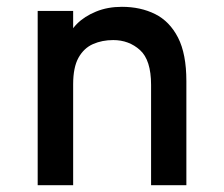

<svg xmlns="http://www.w3.org/2000/svg" viewBox="-20 -543 656 563"><path d="M90.5 0V-511H194.5V-398.5L180 -427Q184 -451.5 205.8 -473.2Q227.5 -495 261.5 -509Q295.5 -523 337.5 -523Q392 -523 434.8 -501.8Q477.5 -480.5 502 -432.8Q526.5 -385 526.5 -305V0H423V-294Q423 -367 390.5 -396.2Q358 -425.5 312 -425.5Q279.5 -425.5 252.8 -413.8Q226 -402 210.2 -373.8Q194.5 -345.5 194.5 -296V0Z"/></svg>

Font: Overpass Mono Light SemiBold
Style: Regular
Weight: 600
Monospace: yes
Version: Version 4.000